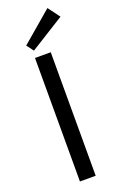

<svg xmlns="http://www.w3.org/2000/svg" viewBox="-173 -961 634 1008"><g transform="rotate(-20 143.5 -457.0)"><path d="M287 -848 238 -914 66 -767 95 -728ZM175 0V-690H87V0Z"/></g></svg>

Font: SnT
Style: Regular
Weight: 400
Designer: Natanael Gama
Version: Version 1.001;PS 001.001;hotconv 1.0.70;makeotf.lib2.5.58329